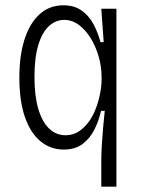

<svg xmlns="http://www.w3.org/2000/svg" viewBox="-20 -552 534 724"><path d="M362 152V52Q362 27 364 -6Q366 -39 369 -73Q372 -107 375 -134H361Q353 -98 336.5 -64.5Q320 -31 292 -9.5Q264 12 220 12Q171 12 133 -19Q95 -50 74 -110.5Q53 -171 53 -260Q53 -344 73 -405Q93 -466 130 -499Q167 -532 219 -532Q261 -532 289 -511.5Q317 -491 333.5 -459Q350 -427 359 -393H371L362 -519H419V-258V152ZM227 -42Q255 -42 276.5 -56Q298 -70 314.5 -92.5Q331 -115 341.5 -143Q352 -171 357.5 -199.5Q363 -228 363 -251V-262Q363 -301 352 -339Q341 -377 322 -408Q303 -439 277.5 -458Q252 -477 222 -477Q190 -477 164.5 -453.5Q139 -430 124.5 -382.5Q110 -335 110 -262Q110 -190 124.5 -141Q139 -92 165.5 -67Q192 -42 227 -42Z"/></svg>

Font: Bricolage Grotesque SemiCondensed ExtraLight
Style: Regular
Weight: 250
Width: 4
Designer: Mathieu Triay
Foundry: Atelier Triay
Version: Version 1.000;gftools[0.9.30]